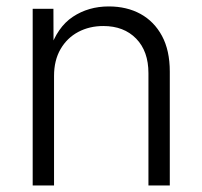

<svg xmlns="http://www.w3.org/2000/svg" viewBox="-20 -568 620 588"><path d="M145.5 -335.4V0H80.1V-541H143.6L144 -414.6H132.3Q155.3 -484.9 203.1 -516.6Q251 -548.3 313 -548.3Q368.2 -548.3 410.2 -525.4Q452.1 -502.4 476.1 -458Q500 -413.6 500 -348.6V0H434.6V-343.8Q434.6 -411.1 397 -449.7Q359.4 -488.3 296.4 -488.3Q253.9 -488.3 219.7 -470.2Q185.5 -452.1 165.5 -417.7Q145.5 -383.3 145.5 -335.4Z"/></svg>

Font: Inter 17pt Light
Style: Regular
Weight: 300
Version: Version 4.001;git-66647c0bb